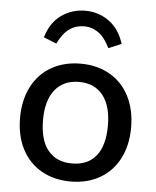

<svg xmlns="http://www.w3.org/2000/svg" viewBox="-54 -797 688 849"><g transform="rotate(5 290.5 -372.0)"><path d="M44 -254Q44 -333 74.5 -392.5Q105 -452 161 -484Q217 -516 291 -516Q364 -516 420 -484Q476 -452 506.5 -392.5Q537 -333 537 -254Q537 -175 506.5 -116Q476 -57 420 -25Q364 7 291 7Q217 7 161 -25Q105 -57 74.5 -116Q44 -175 44 -254ZM434 -254Q434 -341 396.5 -388Q359 -435 291 -435Q222 -435 184 -388Q146 -341 146 -254Q146 -165 183.5 -119Q221 -73 290 -73Q360 -73 397 -119Q434 -165 434 -254ZM463 -619 406 -595Q384 -641 355 -661.5Q326 -682 291 -682Q255 -682 226 -661.5Q197 -641 175 -595L118 -618Q138 -685 185 -718Q232 -751 291 -751Q349 -751 395.5 -718Q442 -685 463 -619Z"/></g></svg>

Font: Muli SemiBold
Style: Regular
Weight: 600
Designer: Vernon Adams
Foundry: Vernon Adams
Version: Version 2.000